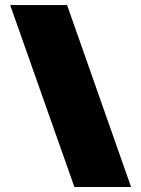

<svg xmlns="http://www.w3.org/2000/svg" viewBox="-20 -682 556 756"><path d="M272.9 54.2 20 -662.1H244.1L496.1 54.2Z"/></svg>

Font: Kanit ExtraBold
Style: Regular
Weight: 800
Designer: Katatrad Team
Foundry: CadsonDemak
Version: Version 1.000;PS 001.000;hotconv 1.0.88;makeotf.lib2.5.64775